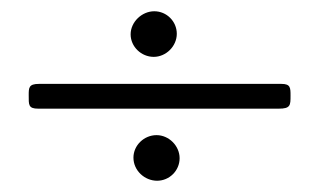

<svg xmlns="http://www.w3.org/2000/svg" viewBox="-20 -381 567 341"><path d="M31 -212C31 -195 30 -188 48 -188H475C496 -188 496 -194 496 -211C496 -225 496 -232 480 -232H49C31 -232 31 -225 31 -212ZM212 -320C212 -298 231 -280 253 -280C275 -280 294 -299 294 -321C294 -343 276 -361 254 -361C232 -361 212 -342 212 -320ZM217 -101C217 -78 237 -60 259 -60C281 -60 299 -78 299 -100C299 -122 280 -141 258 -141C236 -141 217 -123 217 -101Z"/></svg>

Font: OFL Sorts Mill Goudy
Style: Regular
Weight: 500
Version: Version 003.000